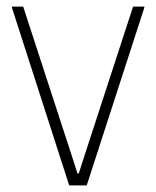

<svg xmlns="http://www.w3.org/2000/svg" viewBox="-20 -560 471 580"><path d="M16 -537V-540H50L199 -83L214 -36H218L233 -83L382 -540H416V-537L242 0H189Z"/></svg>

Font: Encode Sans Compressed
Style: Thin
Weight: 100
Designer: Pablo Impallari, Andres Torresi
Foundry: Pablo Impallari, Andres Torresi
Version: Version 1.000; ttfautohint (v1.00) -l 8 -r 50 -G 200 -x 14 -